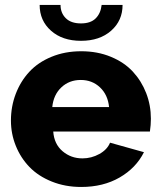

<svg xmlns="http://www.w3.org/2000/svg" viewBox="-20 -741 644 771"><path d="M305.2 -577.1Q230.5 -577.1 184.8 -617.7Q139.2 -658.2 139.2 -721.2H223.1Q223.1 -689 244.1 -668Q265.1 -647 305.2 -647Q343.8 -647 364 -667Q384.3 -687 388.2 -721.2H472.2Q472.2 -658.2 426.3 -617.7Q380.4 -577.1 305.2 -577.1ZM306.2 9.8Q241.7 9.8 187.7 -12Q133.8 -33.7 98.4 -70.3Q63 -106.9 43.5 -155.3Q23.9 -203.6 23.9 -256.8Q23.9 -313.5 43.2 -364Q62.5 -414.6 97.7 -452.6Q132.8 -490.7 186.8 -512.9Q240.7 -535.2 306.2 -535.2Q371.6 -535.2 425.3 -512.9Q479 -490.7 513.7 -453.1Q548.3 -415.5 567.1 -366.9Q585.9 -318.4 585.9 -264.2Q585.9 -239.3 582 -212.9H193.8Q197.3 -162.6 231.2 -133.8Q265.1 -105 311 -105Q347.2 -105 378.9 -122.6Q410.6 -140.1 421.9 -168L558.1 -129.9Q526.4 -66.4 460.4 -28.3Q394.5 9.8 306.2 9.8ZM189.9 -311H418Q413.1 -360.4 381.6 -390.1Q350.1 -419.9 304.2 -419.9Q257.8 -419.9 226.3 -390.1Q194.8 -360.4 189.9 -311Z"/></svg>

Font: Rawline ExtraBold
Style: Regular
Weight: 800
Designer: Matt McInerney, Pablo Impallari, Rodrigo Fuenzalida
Foundry: Matt McInerney, Pablo Impallari, Rodrigo Fuenzalida
Version: Version 4.020;PS 004.020;hotconv 1.0.88;makeotf.lib2.5.64775